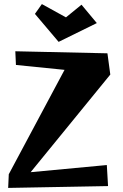

<svg xmlns="http://www.w3.org/2000/svg" viewBox="-20 -911 600 940"><path d="M55 -660 506 -650 520 -546 130 -68 503 -103 509 0 20 9 23 -58 296 -569 58 -593ZM454 -798 267 -706 151 -843 185 -891 303 -826 379 -888Z"/></svg>

Font: Joti One
Style: Regular
Weight: 400
Designer: Eduardo Rodriguez Tunni
Foundry: Eduardo Rodriguez Tunni
Version: Version 1.001